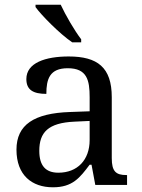

<svg xmlns="http://www.w3.org/2000/svg" viewBox="-20 -786 603 816"><path d="M287 -606H325V-619C296 -657 259 -721 238 -766H131V-756C156 -721 234 -642 287 -606ZM205 10C288 10 319 -30 361 -86H369L385 0H520V-42H517C472 -42 455 -58 455 -114V-373C455 -500 394 -546 272 -546C173 -546 92 -519 92 -450C92 -404 121 -387 177 -387C177 -450 191 -496 268 -496C350 -496 361 -445 361 -373V-313L278 -310C125 -305 50 -256 50 -150C50 -41 116 10 205 10ZM228 -52C173 -52 147 -83 147 -145C147 -223 184 -264 297 -269L361 -272V-191C361 -106 309 -52 228 -52Z"/></svg>

Font: Noto Fangsong KSS Vertical
Style: Regular
Weight: 400
Designer: LIU Zhao, ZHANG Congyu, Kushim JIANG
Foundry: Guyu Beijing Co. Ltd.
Version: Version 1.000;November 16, 2022;FontCreator 11.5.0.2427 64-b